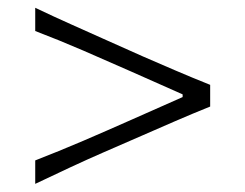

<svg xmlns="http://www.w3.org/2000/svg" viewBox="-20 -545 618 484"><path d="M68.8 -81.5Q113.8 -103 157.5 -123.3Q201.2 -143.6 239.3 -160.2L341.3 -204.6Q377.9 -220.7 421.4 -239.5Q464.8 -258.3 509.8 -276.4V-331.1Q464.8 -349.1 421.4 -367.7Q377.9 -386.2 341.3 -402.3L239.3 -447.8Q201.2 -464.8 157.5 -484.4Q113.8 -503.9 68.8 -525.4V-466.8Q127.9 -444.3 189.5 -417.7Q251 -391.1 311.5 -364.3L440.4 -307.1V-300.3L311.5 -243.2Q251 -216.3 189.5 -189.9Q127.9 -163.6 68.8 -140.6Z"/></svg>

Font: Pinar VF
Style: Regular
Weight: 300
Designer: Amin Abedi
Version: Version 2.000